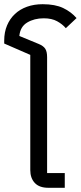

<svg xmlns="http://www.w3.org/2000/svg" viewBox="-28 -893 384 913"><path d="M202 0Q159 0 137.5 -23Q116 -46 116 -84V-632L-8 -686V-700Q-8 -740 5.5 -772Q19 -804 43 -826.5Q67 -849 100.5 -861Q134 -873 175 -873Q234 -873 272 -855Q310 -837 336 -807L285 -759Q269 -778 243.5 -792Q218 -806 180 -806Q135 -806 101.5 -786Q68 -766 64 -722L156 -684Q178 -675 187 -661.5Q196 -648 196 -621V-70H280V0Z"/></svg>

Font: IBM Plex Sans Thai
Style: Regular
Weight: 400
Designer: Mike Abbink, Paul van der Laan, Pieter van Rosmalen, Ben Mitchell, Mark Frömberg
Foundry: Bold Monday
Version: Version 1.1